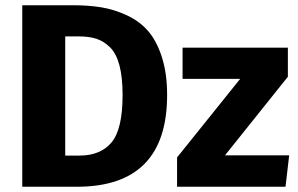

<svg xmlns="http://www.w3.org/2000/svg" viewBox="-20 -713 1137 733"><path d="M258 -693Q318 -693 367 -685Q416 -677 464.5 -654.5Q513 -632 545.5 -594.5Q578 -557 598 -495Q618 -433 618 -350Q618 0 273 0H65V-693ZM281 -574H229V-119H283Q364 -119 406 -169.5Q448 -220 448 -350Q448 -418 436 -463.5Q424 -509 400 -532.5Q376 -556 348 -565Q320 -574 281 -574ZM1079 -531V-420L839 -120H1084L1070 0H656V-112L897 -412H677V-531Z"/></svg>

Font: Fira Sans
Style: Bold
Weight: 700
Designer: bBox Type GmbH & Carrois Corporate GbR & Edenspiekermann AG
Foundry: bBox Type GmbH & Carrois Corporate GbR & Edenspiekermann AG
Version: Version 4.301;PS 004.301;hotconv 1.0.88;makeotf.lib2.5.64775